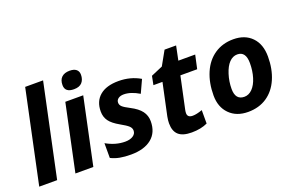

<svg xmlns="http://www.w3.org/2000/svg" viewBox="-95 -1115 2252 1480"><g transform="rotate(-20 1031.0 -375.0)"><path d="M165 0H18.1L179.2 -759.8H326.2Z M454.1 -673.8Q454.1 -716.3 477.3 -738Q500.5 -759.8 543 -759.8Q578.6 -759.8 597.2 -744.6Q615.7 -729.5 615.7 -701.2Q615.7 -662.1 594.2 -637.9Q572.8 -613.8 527.8 -613.8Q454.1 -613.8 454.1 -673.8ZM461.9 0H314.9L430.7 -545.9H577.6Z M998.5 -180.2Q998.5 -88.4 937.7 -39.3Q877 9.8 768.6 9.8Q716.3 9.8 677.5 2.4Q638.7 -4.9 605 -22V-143.1Q681.6 -99.1 760.7 -99.1Q799.8 -99.1 824.7 -115Q849.6 -130.9 849.6 -158.2Q849.6 -179.2 831.5 -195.8Q813.5 -212.4 767.6 -237.8Q708.5 -271 685.1 -304Q661.6 -336.9 661.6 -381.8Q661.6 -464.8 715.6 -510.5Q769.5 -556.2 869.6 -556.2Q967.8 -556.2 1046.9 -509.8L998.5 -404.8Q930.2 -445.8 872.6 -445.8Q844.7 -445.8 827.6 -433.3Q810.5 -420.9 810.5 -399.9Q810.5 -380.9 826.2 -366.5Q841.8 -352.1 884.8 -330.1Q944.8 -299.3 971.7 -263.2Q998.5 -227.1 998.5 -180.2Z M1317.9 -108.9Q1349.6 -108.9 1397 -126V-16.1Q1342.8 9.8 1267.1 9.8Q1193.8 9.8 1159.4 -21Q1125 -51.8 1125 -116.2Q1125 -140.6 1130.9 -170.9L1187 -434.1H1112.8L1127 -505.9L1222.7 -546.9L1287.1 -662.1H1381.8L1357.9 -545.9H1496.1L1471.7 -434.1H1334L1277.8 -170.9Q1274.9 -156.2 1274.9 -145Q1274.9 -108.9 1317.9 -108.9Z M1870.1 -339.8Q1870.1 -436 1800.3 -436Q1763.7 -436 1734.6 -406.2Q1705.6 -376.5 1687.3 -318.8Q1668.9 -261.2 1668.9 -200.2Q1668.9 -109.9 1742.2 -109.9Q1778.8 -109.9 1808.1 -139.9Q1837.4 -169.9 1853.8 -223.4Q1870.1 -276.9 1870.1 -339.8ZM2018.1 -339.8Q2018.1 -236.8 1983.6 -157.2Q1949.2 -77.6 1884.3 -33.9Q1819.3 9.8 1730 9.8Q1634.8 9.8 1577.9 -47.6Q1521 -105 1521 -200.2Q1521 -304.2 1555.9 -385.5Q1590.8 -466.8 1656.7 -511.5Q1722.7 -556.2 1811 -556.2Q1906.7 -556.2 1962.4 -498.5Q2018.1 -440.9 2018.1 -339.8Z"/></g></svg>

Font: Zoram GWebM
Style: Bold Italic
Weight: 700
Italic angle: -12°
Foundry: Ascender Corporation
Version: Version 1.000